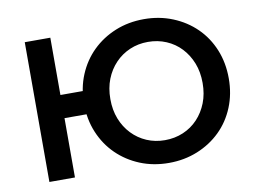

<svg xmlns="http://www.w3.org/2000/svg" viewBox="-77 -824 1261 947"><g transform="rotate(-10 553.0 -350.0)"><path d="M99 0V-700H227V-413H408V-297H227V0ZM697 10Q619 10 553 -17Q487 -44 438 -92Q389 -140 361.5 -206Q334 -272 334 -350Q334 -428 361.5 -494Q389 -560 438 -608Q487 -656 553 -683Q619 -710 697 -710Q774 -710 840.5 -683Q907 -656 956 -608Q1005 -560 1032 -494Q1059 -428 1059 -350Q1059 -272 1032 -206Q1005 -140 956 -92Q907 -44 840.5 -17Q774 10 697 10ZM697 -104Q746 -104 788.5 -122Q831 -140 862 -173Q893 -206 910.5 -250.5Q928 -295 928 -350Q928 -405 910.5 -449.5Q893 -494 862 -527Q831 -560 788.5 -578Q746 -596 697 -596Q648 -596 606 -578Q564 -560 532.5 -527Q501 -494 483.5 -449.5Q466 -405 466 -350Q466 -295 483.5 -250.5Q501 -206 532.5 -173Q564 -140 606 -122Q648 -104 697 -104Z"/></g></svg>

Font: MOST Montserrat SemiBold
Style: Regular
Weight: 600
Designer: Julieta Ulanovsky
Foundry: Julieta Ulanovsky
Version: Version 8.000;March 11, 2024;FontCreator 15.0.0.2926 64-bit